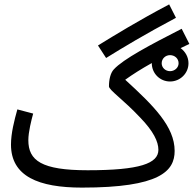

<svg xmlns="http://www.w3.org/2000/svg" viewBox="-20 -833 882 874"><path d="M463 -569C542 -618 638 -676 781 -752L750 -813C608 -738 504 -674 426 -626ZM353 21C708 21 775 -54 775 -146C775 -257 679 -352 550 -470C585 -495 621 -518 671 -546V-545C671 -499 708 -462 754 -462C800 -462 838 -499 838 -545C838 -573 824 -598 802 -614C815 -620 828 -626 842 -633L807 -702C664 -629 541 -564 498 -517C483 -501 476 -471 476 -440C476 -423 541 -380 618 -298C679 -235 701 -188 701 -151C701 -89 617 -58 379 -58C169 -58 109 -102 109 -195C109 -232 123 -287 131 -316L59 -335C45 -285 30 -226 30 -175C30 -30 156 21 353 21ZM754 -509C733 -509 716 -525 716 -545C716 -566 733 -582 754 -582C775 -582 793 -567 793 -545C793 -525 775 -509 754 -509Z"/></svg>

Font: Noto Sans Arabic UI SmCn
Style: Regular
Weight: 400
Width: 4
Designer: Monotype Design Team, Nadine Chahine and Nizar Qandah
Foundry: Monotype Imaging Inc.
Version: Version 2.010